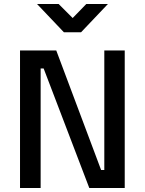

<svg xmlns="http://www.w3.org/2000/svg" viewBox="-20 -939 723 959"><path d="M80 0V-687H261L485 -90H501V-687H603V0H426L198 -597H183V0ZM299 -778 165 -919H273L343 -849L411 -919H519L385 -778Z"/></svg>

Font: TitilliumText
Style: Medium
Weight: 500
Designer: Accademia di Belle Arti di Urbino and others
Foundry: Accademia di Belle Arti di Urbino and others.
Version: Version 60.001